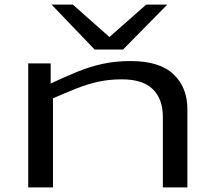

<svg xmlns="http://www.w3.org/2000/svg" viewBox="-20 -810 933 830"><path d="M102 0V-536H199V-449Q261 -478 315 -500Q369 -522 424 -534Q479 -546 545 -546Q670 -546 730 -489Q790 -432 790 -339V0H684V-305Q684 -382 640.5 -424.5Q597 -467 507 -467Q451 -467 404 -456.5Q357 -446 310.5 -427.5Q264 -409 209 -385V0ZM703 -790 512 -596H389L203 -790H295L453 -650L612 -790Z"/></svg>

Font: Georama ExtraExtended
Style: Regular
Weight: 400
Width: 8
Designer: Jean-Baptiste Levee
Foundry: Production Type
Version: Version 1.000